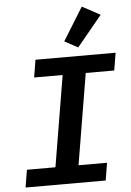

<svg xmlns="http://www.w3.org/2000/svg" viewBox="-63 -1014 725 1060"><g transform="rotate(-5 300.0 -484.0)"><path d="M479 0 495 -97H337L421 -601H579L595 -698H151L135 -601H293L209 -97H51L35 0ZM531 -914 431 -968 318 -785 392 -745Z"/></g></svg>

Font: IBM Plex Mono SmBld
Style: Italic
Weight: 600
Italic angle: -9.5°
Monospace: yes
Designer: Mike Abbink, Paul van der Laan, Pieter van Rosmalen
Foundry: Bold Monday
Version: Version 2.004